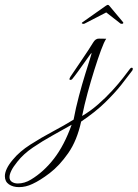

<svg xmlns="http://www.w3.org/2000/svg" viewBox="-271 -449 565 788"><path d="M-193 319Q-218 319 -234.5 307.5Q-251 296 -251 274Q-251 260 -243 243Q-235 226 -218 206Q-191 173 -146.5 144.5Q-102 116 -54 90.5Q-6 65 31 42Q40 -6 53 -55Q66 -104 78.5 -144Q91 -184 98.5 -208Q106 -232 105 -232Q103 -231 94.5 -219Q86 -207 73.5 -189.5Q61 -172 48 -154Q35 -136 25 -124Q22 -121 18 -121Q14 -121 14 -124Q14 -127 18 -134Q46 -176 69 -209.5Q92 -243 111 -274Q121 -291 135 -290.5Q149 -290 165 -290Q156 -277 143.5 -243Q131 -209 116.5 -163Q102 -117 88.5 -67.5Q75 -18 66 27Q100 7 131.5 -20.5Q163 -48 189.5 -77Q216 -106 234.5 -130Q253 -154 262 -166Q265 -171 270 -171Q274 -171 274 -166Q274 -161 270 -157Q253 -134 226.5 -100.5Q200 -67 160 -28Q120 11 62 50Q45 128 9 179.5Q-27 231 -67 261.5Q-107 292 -138 306Q-165 319 -193 319ZM-198 304Q-170 304 -144 288Q-91 256 -49 201.5Q-7 147 23 63Q-12 83 -54.5 106.5Q-97 130 -136 156.5Q-175 183 -200 215Q-217 236 -224.5 251.5Q-232 267 -232 278Q-232 291 -222 297.5Q-212 304 -198 304ZM76 -352Q72 -350 67 -352Q62 -354 68 -358L163 -425Q167 -428 169 -428.5Q171 -429 172 -429Q175 -429 178 -425L234 -358Q235 -357 235 -355Q235 -352 231.5 -351.5Q228 -351 224 -352L165 -398Z"/></svg>

Font: Gwendolyn
Style: Regular
Weight: 400
Designer: Robert E. Leuschke
Foundry: Robert E. Leuschke
Version: Version 1.010; ttfautohint (v1.8.3)